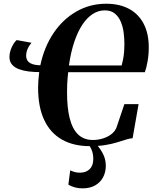

<svg xmlns="http://www.w3.org/2000/svg" viewBox="-20 -772 818 1028"><path d="M461 10.5Q373.5 10.5 311.5 -24.8Q249.5 -60 216.8 -129.5Q184 -199 184 -302.5Q184 -323.5 185.5 -342Q187 -360.5 190 -386Q161.5 -386 133.2 -389.5Q105 -393 81.8 -401.5Q58.5 -410 44.5 -426.2Q30.5 -442.5 30.5 -467.5Q30.5 -485.5 36.8 -503.8Q43 -522 52 -536.5Q61 -551 69.5 -557.5L148.5 -543Q143.5 -537.5 136.8 -527Q130 -516.5 125 -503Q120 -489.5 120 -474.5Q120 -458 127.8 -446.8Q135.5 -435.5 152.5 -429.2Q169.5 -423 196 -422.5Q216.5 -520 266.2 -594.2Q316 -668.5 388.8 -710.2Q461.5 -752 548.5 -752Q619.5 -752 670.5 -724.8Q721.5 -697.5 749 -645.2Q776.5 -593 776.5 -518Q776.5 -479 770.2 -443.5Q764 -408 755.5 -385.5H345Q343.5 -369.5 342 -354Q340.5 -338.5 339.8 -321Q339 -303.5 339 -282Q338.5 -197 353 -139.2Q367.5 -81.5 398.2 -52Q429 -22.5 477.5 -22.5Q505.5 -22.5 531.5 -30.8Q557.5 -39 576.8 -54Q596 -69 604 -90L646 -214.5H722L690 -32Q674.5 -31 654.2 -24.5Q634 -18 607.2 -9.8Q580.5 -1.5 544.5 4.5Q508.5 10.5 461 10.5ZM631.5 -421.5Q636 -439 639.2 -455.5Q642.5 -472 644.2 -491.8Q646 -511.5 646 -539.5Q646 -567 642 -597.8Q638 -628.5 626.8 -655.5Q615.5 -682.5 594.8 -699.5Q574 -716.5 541 -716.5Q506.5 -716.5 476 -696.8Q445.5 -677 420.5 -639Q395.5 -601 377.2 -546.2Q359 -491.5 349 -421.5ZM421.5 236.5Q399.5 236.5 379.8 231Q360 225.5 346 216.5L356 140Q367 145.5 380.2 149.2Q393.5 153 411.5 152.5Q441.5 151.5 460.2 133.5Q479 115.5 479.5 79.5Q479.5 50.5 469.8 28.5Q460 6.5 449 -7.5L478 -9.5L488 -7.5Q510.5 14 528.5 46Q546.5 78 546.5 115Q546.5 150 531.8 177.5Q517 205 489.2 220.8Q461.5 236.5 421.5 236.5Z"/></svg>

Font: Merriweather 120pt
Style: Bold Italic
Weight: 700
Italic angle: -7.8°
Version: Version 2.101